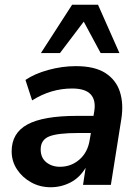

<svg xmlns="http://www.w3.org/2000/svg" viewBox="-20 -777 587 807"><path d="M193 10Q148 10 111 -10.5Q74 -31 51.5 -65Q29 -99 29 -141Q29 -218 95.5 -254Q162 -290 304 -290H373L376 -308Q384 -355 361.5 -380Q339 -405 283 -405Q194 -405 115 -355L87 -441Q125 -467 183 -483Q241 -499 299 -499Q378 -499 423 -470Q468 -441 484 -391Q500 -341 490 -277L446 0H329L340 -72Q315 -30 276 -10Q237 10 193 10ZM232 -76Q279 -76 314 -106.5Q349 -137 357 -189L362 -218H310Q222 -218 186.5 -203.5Q151 -189 151 -149Q151 -114 174.5 -95Q198 -76 232 -76ZM152 -554 283 -757H392L482 -554H403L332 -686L232 -554Z"/></svg>

Font: Nunito Sans
Style: Bold Italic
Weight: 700
Italic angle: -9°
Designer: Vernon Adams
Foundry: Vernon Adams
Version: Version 3.006; ttfautohint (v1.8.3)